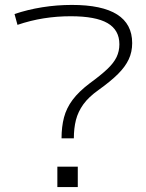

<svg xmlns="http://www.w3.org/2000/svg" viewBox="-20 -760 594 780"><path d="M230 -198Q230 -245 240 -283Q250 -321 275 -354.5Q300 -388 345 -422Q389 -454 415.5 -479Q442 -504 453.5 -528Q465 -552 465 -580Q465 -638 417 -666Q369 -694 267 -694Q211 -694 157.5 -685.5Q104 -677 51 -659L39 -703Q92 -721 151.5 -730.5Q211 -740 272 -740Q517 -740 517 -585Q517 -549 503 -519Q489 -489 459.5 -459.5Q430 -430 381 -395Q340 -366 318.5 -336Q297 -306 288.5 -272.5Q280 -239 280 -198ZM213 0V-83H296V0Z"/></svg>

Font: M PLUS 1 Light
Style: Regular
Weight: 300
Designer: Coji Morishita
Foundry: UNDERFOREST DESIGN
Version: Version 1.001